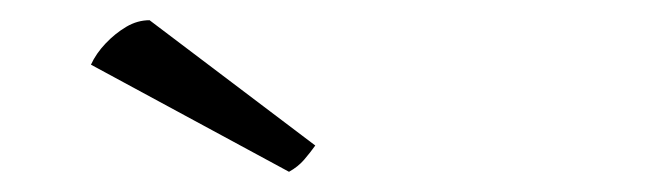

<svg xmlns="http://www.w3.org/2000/svg" viewBox="-20 -699 640 190"><path d="M70 -635 266 -529Q275 -534 281 -541Q287 -548 292 -555L128 -679Q116 -679 105 -672.5Q94 -666 84.5 -656Q75 -646 70 -635Z"/></svg>

Font: Karma Variable Light
Style: Regular
Weight: 300
Designer: Joana Correia
Foundry: Indian Type Foundry
Version: Version 3.000